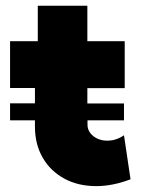

<svg xmlns="http://www.w3.org/2000/svg" viewBox="-20 -630 483 660"><path d="M406.2 -216.3H280.8V-202.6Q280.3 -179.2 300 -162.8Q319.8 -146.5 349.1 -146.5Q379.4 -146.5 406.2 -165L428.7 -13.7Q367.2 9.8 311 9.8Q248.5 9.8 200.9 -16.1Q153.3 -42 126.7 -88.1Q100.1 -134.3 100.1 -194.8V-216.3H14.6V-274.9H100.1V-327.6H14.6V-488.3H109.9V-610.4H280.3V-488.3H408.7V-327.1H280.3V-274.4H406.2Z"/></svg>

Font: Kumbh Sans Black
Style: Regular
Weight: 900
Version: Version 1.005